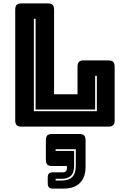

<svg xmlns="http://www.w3.org/2000/svg" viewBox="-20 -740 735 1122"><path d="M614 0H105Q86 0 77.5 -8.5Q69 -17 69 -36V-684Q69 -703 77.5 -711.5Q86 -720 105 -720H260Q279 -720 287.5 -711.5Q296 -703 296 -684V-189H433V-351Q433 -370 441.5 -378.5Q450 -387 469 -387H614Q633 -387 641.5 -378.5Q650 -370 650 -351V-36Q650 -17 641.5 -8.5Q633 0 614 0ZM178 -90H546V-297H536V-100H188V-630H178ZM355 362H289Q273 362 266 354.5Q259 347 259 331V297Q259 281 266 274Q273 267 289 267H348Q359 267 365 260.5Q371 254 371 243V230H285Q264 230 256 221.5Q248 213 248 191V82Q248 60 256 51.5Q264 43 285 43H443Q464 43 472 51.5Q480 60 480 82V234Q480 298 446 330Q412 362 355 362ZM423 132H305V142H413V229Q413 269 394.5 287Q376 305 340 305H305V315H340Q380 315 401.5 295Q423 275 423 229Z"/></svg>

Font: Bungee Inline
Style: Regular
Weight: 400
Designer: David Jonathan Ross
Foundry: David Jonathan Ross
Version: Version 1.001;PS 1.0;hotconv 1.0.72;makeotf.lib2.5.5900